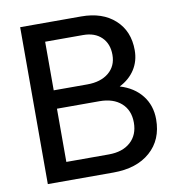

<svg xmlns="http://www.w3.org/2000/svg" viewBox="-79 -773 783 845"><g transform="rotate(-10 312.0 -350.5)"><path d="M545.9 -514.2Q545.9 -465.8 521.7 -428.2Q497.6 -390.6 453.1 -368.2Q515.6 -349.6 550.8 -304.9Q585.9 -260.3 585.9 -198.2Q585.9 -106.9 525.1 -53.5Q464.4 0 359.9 0H66.9V-701.2H339.8Q434.1 -701.2 490 -650.4Q545.9 -599.6 545.9 -514.2ZM354 -319.8H164.1V-82H354Q415.5 -82 451.2 -114Q486.8 -146 486.8 -201.2Q486.8 -256.3 451.2 -288.1Q415.5 -319.8 354 -319.8ZM164.1 -619.1V-401.9H314Q374.5 -401.9 410.2 -431.4Q445.8 -460.9 445.8 -511.2Q445.8 -560.5 415.8 -589.8Q385.7 -619.1 334 -619.1Z"/></g></svg>

Font: LT Superior Med
Style: Regular
Weight: 500
Designer: Daniel Lyons
Foundry: LyonsType
Version: Version 1.000